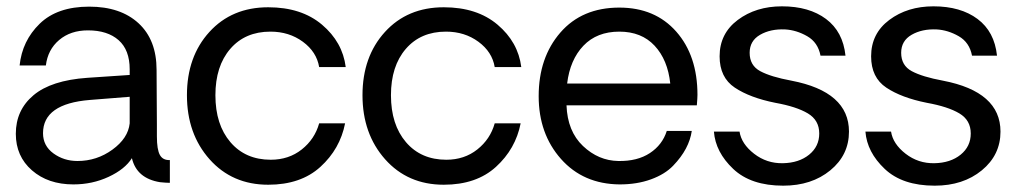

<svg xmlns="http://www.w3.org/2000/svg" viewBox="-20 -578 3216 607"><path d="M212 5Q132 5 81 -39.5Q30 -84 30 -155Q30 -230 86 -277Q142 -324 256 -332L390 -341V-359Q390 -420 355 -451Q320 -482 258 -482Q203 -482 167 -451.5Q131 -421 125 -371H42Q50 -449 105.5 -503Q161 -557 262 -557Q361 -557 418 -504.5Q475 -452 475 -357Q475 -317 475.5 -268Q476 -219 476 -185Q476 -151 476 -147Q476 -105 485.5 -88Q495 -71 517 -72V0Q506 0 486 -2Q412 -14 397 -78Q375 -43 323.5 -19Q272 5 212 5ZM225 -69Q286 -69 335.5 -105Q385 -141 390 -188V-272L264 -262Q116 -250 116 -157Q116 -117 149 -93Q182 -69 225 -69Z M828 6Q714 6 642.5 -74.5Q571 -155 571 -277Q571 -399 642 -477Q713 -555 828 -555Q933 -555 998 -500Q1063 -445 1073 -366H989Q981 -414 937.5 -446Q894 -478 835 -478Q755 -478 708 -423.5Q661 -369 661 -277Q661 -184 708.5 -128.5Q756 -73 836 -73Q893 -73 934 -105.5Q975 -138 989 -188H1071Q1055 -107 993 -50.5Q931 6 828 6Z M1383 6Q1269 6 1197.5 -74.5Q1126 -155 1126 -277Q1126 -399 1197 -477Q1268 -555 1383 -555Q1488 -555 1553 -500Q1618 -445 1628 -366H1544Q1536 -414 1492.5 -446Q1449 -478 1390 -478Q1310 -478 1263 -423.5Q1216 -369 1216 -277Q1216 -184 1263.5 -128.5Q1311 -73 1391 -73Q1448 -73 1489 -105.5Q1530 -138 1544 -188H1626Q1610 -107 1548 -50.5Q1486 6 1383 6Z M2185 -278Q2185 -269 2183 -245H1771Q1774 -163 1823 -116.5Q1872 -70 1935 -69Q1995 -68 2034.5 -94Q2074 -120 2088 -164H2167Q2163 -136 2148.5 -108.5Q2134 -81 2108 -54Q2082 -27 2038 -11Q1994 5 1939 5Q1824 4 1753.5 -75.5Q1683 -155 1683 -274Q1683 -396 1751.5 -475Q1820 -554 1938 -554Q2051 -554 2118 -478Q2185 -402 2185 -278ZM1938 -478Q1867 -478 1824.5 -433.5Q1782 -389 1773 -314H2099Q2091 -389 2049.5 -433.5Q2008 -478 1938 -478Z M2456 9Q2354 9 2298 -44Q2242 -97 2237 -162H2318Q2324 -123 2364 -92Q2404 -61 2455 -62Q2506 -63 2538 -89Q2570 -115 2570 -156Q2570 -198 2534 -219.5Q2498 -241 2431 -253Q2351 -269 2303 -301Q2255 -333 2255 -400Q2255 -472 2312.5 -515Q2370 -558 2452 -558Q2538 -558 2591.5 -518Q2645 -478 2653 -402H2574Q2566 -444 2532 -463.5Q2498 -483 2462 -485Q2416 -487 2383 -468Q2350 -449 2350 -411Q2350 -371 2383.5 -353Q2417 -335 2482 -323Q2664 -288 2664 -162Q2664 -88 2605 -39.5Q2546 9 2456 9Z M2935 9Q2833 9 2777 -44Q2721 -97 2716 -162H2797Q2803 -123 2843 -92Q2883 -61 2934 -62Q2985 -63 3017 -89Q3049 -115 3049 -156Q3049 -198 3013 -219.5Q2977 -241 2910 -253Q2830 -269 2782 -301Q2734 -333 2734 -400Q2734 -472 2791.5 -515Q2849 -558 2931 -558Q3017 -558 3070.5 -518Q3124 -478 3132 -402H3053Q3045 -444 3011 -463.5Q2977 -483 2941 -485Q2895 -487 2862 -468Q2829 -449 2829 -411Q2829 -371 2862.5 -353Q2896 -335 2961 -323Q3143 -288 3143 -162Q3143 -88 3084 -39.5Q3025 9 2935 9Z"/></svg>

Font: Oakes Grotesk
Style: Regular
Weight: 400
Designer: Samuel Oakes
Foundry: Samuel Oakes
Version: Version 1.000;PS 001.000;hotconv 1.0.88;makeotf.lib2.5.64775